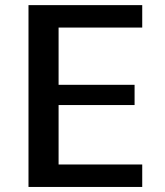

<svg xmlns="http://www.w3.org/2000/svg" viewBox="-20 -740 653 760"><path d="M211.9 -630.9V-404.3H512.7V-324.2H211.9V-88.9H543V0H92.8V-719.7H543V-630.9Z"/></svg>

Font: Allerta
Style: Regular
Weight: 400
Designer: Matt McInerney
Foundry: Matt McInerney
Version: Version 1.0